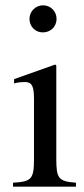

<svg xmlns="http://www.w3.org/2000/svg" viewBox="-20 -703 318 723"><path d="M193 -632C193 -660 171 -683 142 -683C114 -683 91 -660 91 -632C91 -603 113 -581 141 -581C171 -581 193 -603 193 -632ZM266 0V-15C200 -20 192 -31 192 -105V-456L188 -460L33 -405V-389C51 -394 66 -394 75 -394C100 -394 108 -378 108 -331V-104C108 -28 98 -19 29 -15V0Z"/></svg>

Font: STIX Math
Style: Regular
Weight: 400
Designer: MicroPress Inc., with final additions and corrections provided by Coen Hoffman, Elsevier (retired)
Version: Version 1.1.0